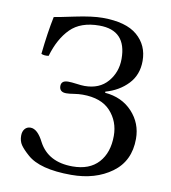

<svg xmlns="http://www.w3.org/2000/svg" viewBox="-77 -725 712 801"><g transform="rotate(10 279.0 -324.0)"><path d="M43.9 -115.2Q43.9 -133.3 53 -144Q62 -154.8 77.1 -154.8Q106.9 -154.8 132.8 -103Q173.8 -25.9 276.9 -25.9Q348.6 -25.9 386.7 -67.9Q424.8 -109.9 424.8 -181.2Q424.8 -242.2 385.5 -285.2Q346.2 -328.1 267.1 -328.1Q250 -328.1 230.5 -325Q210.9 -321.8 198.2 -321.8Q169.4 -321.8 168.9 -347.2Q168.9 -371.1 198.2 -371.1Q212.4 -371.1 233.6 -368.2Q254.9 -365.2 268.1 -365.2Q331.1 -365.2 366 -406Q400.9 -446.8 400.9 -502.9Q400.9 -624 286.1 -624Q207 -624 164.1 -581.1Q121.1 -538.1 99.1 -462.9Q81.1 -460 67.9 -465.8Q77.6 -557.6 91.8 -626Q106 -627.9 178 -643.1Q250 -658.2 293.9 -658.2Q393.1 -658.2 440.9 -617.2Q488.8 -576.2 488.8 -509.8Q488.8 -450.7 451.9 -411.9Q415 -373 357.9 -356.9V-352.1Q429.7 -346.2 473.9 -298.6Q518.1 -251 518.1 -185.1Q518.1 -90.8 449 -40.5Q379.9 9.8 277.8 9.8Q144 9.8 89.8 -39.1Q65.9 -60.1 54.9 -76.2Q43.9 -92.3 43.9 -115.2Z"/></g></svg>

Font: Linux Libertine O
Style: Regular
Weight: 400
Designer: Philipp H. Poll
Foundry: Philipp H. Poll
Version: Version 5.3.0